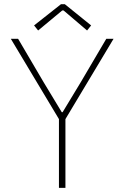

<svg xmlns="http://www.w3.org/2000/svg" viewBox="-20 -907 602 927"><path d="M264.6 0V-332L32.2 -719.7H67.4L191.4 -508.8L278.3 -365.2H282.2L369.1 -508.8L493.2 -719.7H528.3L295.9 -332V0ZM164.1 -759.8 144.5 -784.2 274.4 -886.7H293L419.9 -784.2L400.4 -759.8L287.1 -856.4H280.3Z"/></svg>

Font: Reddit Mono ExtraLight
Style: Regular
Weight: 250
Monospace: yes
Designer: Stephen Hutchings
Foundry: Reddit
Version: Version 1.014